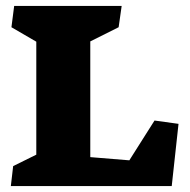

<svg xmlns="http://www.w3.org/2000/svg" viewBox="-20 -628 640 648"><path d="M559.6 0 582.5 -210 501.5 -221.2 416.5 -86.9 284.7 -97.7V-488.3L380.4 -536.1L390.6 -607.9H27.8L18.6 -536.1L102.5 -487.3V-106L24.4 -67.4L16.6 0Z"/></svg>

Font: Neuton ExtraBold
Style: Regular
Weight: 800
Designer: Brian M Zick
Foundry: Brian M Zick
Version: Version 1.560